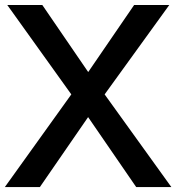

<svg xmlns="http://www.w3.org/2000/svg" viewBox="-25 -756 713 776"><path d="M136.2 0 331.1 -282.7 525.4 0H667.5L397.9 -374.5L659.2 -735.8H517.1L331.5 -464.8L146 -735.8H4.4L263.2 -374.5L-5.4 0Z"/></svg>

Font: Winston Medium
Style: Regular
Weight: 500
Designer: Vernon Adams, Kim Jin-seong, David Berlow, Cristiano Sobral
Foundry: The Winston Project Authors
Version: Version 3.004